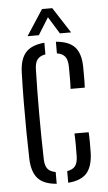

<svg xmlns="http://www.w3.org/2000/svg" viewBox="-54 -788 468 830"><g transform="rotate(-5 180.0 -373.0)"><path d="M49.5 -111.5Q48 -163.5 47.2 -228.5Q46.5 -293.5 47 -361Q47.5 -428.5 49.5 -487.5Q51.5 -545 77 -573.2Q102.5 -601.5 158 -606V-555.5Q134 -551.5 123 -537.2Q112 -523 111.5 -494Q106.5 -307.5 111.5 -106Q112 -77 123.2 -63Q134.5 -49 158 -45V6Q101.5 1.5 76.5 -26.8Q51.5 -55 49.5 -111.5ZM253.5 -397.5Q255 -423 254.8 -448.2Q254.5 -473.5 254.5 -495Q254 -524 243 -537.8Q232 -551.5 208 -555.5V-606Q264 -601.5 289.5 -573.8Q315 -546 316 -489Q316 -467.5 316.2 -444Q316.5 -420.5 315 -397.5ZM208 6V-44.5Q232 -48.5 243 -62.5Q254 -76.5 254.5 -106.5Q254.5 -128.5 254.8 -151.5Q255 -174.5 253.5 -204H315Q316.5 -183 316.5 -156.2Q316.5 -129.5 316 -111.5Q313.5 -54.5 288.8 -26.5Q264 1.5 208 6ZM88 -640.5 160.5 -752H205L277 -640.5H228.5L183 -714.5L137 -640.5Z"/></g></svg>

Font: Big Shoulders Stencil Text Light
Style: Regular
Weight: 300
Designer: Patric King
Foundry: XO Type Co
Version: Version 1.000